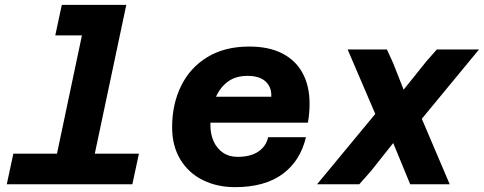

<svg xmlns="http://www.w3.org/2000/svg" viewBox="-20 -760 1996 792"><path d="M35 -126H215L318 -614H208L235 -740H501L371 -126H553L526 0H8Z M690 -235Q690 -330 727 -405.5Q764 -481 835.5 -524.5Q907 -568 1008 -568Q1089 -568 1144.5 -539.5Q1200 -511 1228.5 -458Q1257 -405 1257 -332Q1257 -292 1250 -254H848V-243Q848 -206 861.5 -176.5Q875 -147 900 -130Q925 -113 960 -113Q1014 -113 1046 -135Q1078 -157 1086 -194H1242Q1219 -96 1145.5 -42Q1072 12 949 12Q876 12 817 -17Q758 -46 724 -102Q690 -158 690 -235ZM1099 -361Q1101 -400 1076 -423.5Q1051 -447 1001 -447Q953 -447 921 -424Q889 -401 871 -361Z M1835 0H1672L1602 -170L1510 -54L1462 0H1288L1528 -290L1414 -556H1576L1602 -499L1645 -390L1738 -506L1782 -556H1956L1720 -270Z"/></svg>

Font: Azeret Mono
Style: Bold Italic
Weight: 700
Italic angle: -12°
Designer: Martin Vácha
Foundry: Displaay
Version: Version 1.000; Glyphs 3.0.3, build 3074